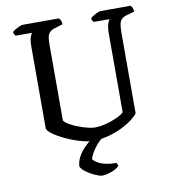

<svg xmlns="http://www.w3.org/2000/svg" viewBox="-96 -787 956 1069"><g transform="rotate(-10 382.0 -252.0)"><path d="M381.7 0Q346.5 0 304.4 -12.5Q262.2 -25.1 223.5 -43.5Q184.9 -62 159.1 -80.8Q133.3 -99.6 130.8 -112.9V-572.3Q130.8 -608.9 137.1 -627.9Q143.4 -647 148.1 -651H55.7Q52.7 -655.3 49 -659.8Q45.4 -664.3 44.4 -672.8Q49.9 -679.4 62 -686.4Q74 -693.5 86.5 -698.7Q99.1 -704 104.6 -704H309.7Q314.5 -699.2 318.9 -690.5Q323.3 -681.8 323.5 -668.5L281.1 -655.5Q260.2 -649.5 249.7 -639.5Q239.1 -629.5 235.7 -612.9Q232.4 -596.3 232.4 -569.3V-139.9Q241.8 -127.1 263.3 -114.9Q284.8 -102.7 310.8 -93Q336.8 -83.2 361.3 -77.1Q385.8 -71 401.5 -71Q431.4 -71 465.8 -80Q500.2 -89 528.6 -102.4Q557 -115.8 568.2 -128.1V-572.3Q568.2 -608.3 575.2 -627.8Q582.1 -647.3 586.3 -651H497.2Q493.4 -654.7 490.1 -659.9Q486.9 -665 486.1 -672.8Q491.6 -679.4 503.4 -686.5Q515.2 -693.7 527.6 -698.8Q540 -704 545.6 -704H715.1Q719.7 -699.5 724.1 -690.4Q728.5 -681.4 728.5 -668.5L685.3 -656.3Q666 -651 655.9 -641.4Q645.9 -631.8 642.1 -613.5Q638.3 -595.3 638.3 -562.4V-109.6Q628.4 -95.4 604 -76.4Q579.5 -57.5 544.5 -40.2Q509.5 -22.9 467.8 -11.4Q426.1 0 381.7 0ZM393.5 200Q388 200 372.3 194.5Q356.7 189 337.5 179Q318.4 169 302 156Q285.6 143 278.6 129Q278.6 103.6 291.8 77.5Q305 51.4 327.4 27.7Q349.7 4 375.4 -14L444 -14.8Q415.8 3 396.1 27.3Q376.5 51.7 366 72.1Q355.5 92.6 355.5 101.6Q377.8 125.4 412.6 135.1Q447.3 144.7 484.5 143.6Q486.5 146.4 489.5 151.7Q492.5 157 492.5 162Q478.5 178 447.5 189Q416.5 200 393.5 200Z"/></g></svg>

Font: Texturina Medium
Style: Regular
Weight: 500
Designer: Guillermo Torres Carreño
Foundry: Omnibus-Type
Version: Version 1.003